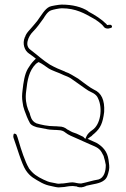

<svg xmlns="http://www.w3.org/2000/svg" viewBox="-20 -640 547 835"><path d="M39 -40C52 -5 74 73 92 100C111 129 131 138 161 155C175 162 186 166 202 169L220 173C225 174 231 175 235 175C239 175 243 174 249 174C264 174 274 169 296 169H297C303 170 308 170 314 171H315V172C329 177 340 175 354 169L355 168C387 160 414 159 433 144C446 134 449 121 454 100C457 85 454 73 452 55C447 19 427 -3 399 -19L361 -36L376 -47C377 -48 377 -47 378 -48C381 -51 385 -56 391 -60C417 -83 427 -105 433 -153C436 -205 421 -236 389 -250C368 -261 356 -272 340 -283L320 -298C300 -309 283 -322 263 -328V-329H262C241 -337 218 -347 197 -359C169 -376 141 -402 117 -420C105 -428 95 -439 100 -461C104 -478 113 -492 124 -503C141 -520 154 -539 170 -561C174 -568 187 -590 202 -595C210 -598 237 -604 249 -604C310 -604 349 -581 386 -560C399 -553 423 -536 431 -524C435 -518 442 -515 452 -516C466 -519 468 -520 467 -526C464 -534 458 -533 446 -531L443 -535C421 -557 394 -574 364 -590V-591C335 -610 295 -620 248 -620C237 -620 202 -614 196 -611C175 -602 159 -572 142 -549L127 -531C112 -512 94 -498 89 -479H88V-478C76 -450 87 -420 105 -408C111 -404 120 -397 127 -392L136 -385L128 -377C117 -366 109 -354 101 -341C87 -317 82 -283 78 -247C77 -238 76 -229 76 -221C76 -203 79 -193 81 -178L86 -161C92 -143 102 -119 110 -105C115 -95 135 -86 155 -84L176 -80H177C186 -77 205 -75 217 -75C221 -75 226 -75 235 -74C245 -74 256 -71 265 -63C277 -53 296 -46 316 -37L372 -12C389 -4 410 1 422 22L431 39V40C435 53 438 64 440 77V79C440 104 433 134 407 141H406C381 145 359 153 333 158H331C317 158 309 154 296 153C288 153 281 154 275 155L261 157C256 158 251 158 247 158C245 158 241 159 235 159C230 159 226 158 222 157L207 154C192 152 182 147 169 141C142 128 124 117 105 91V90C90 66 70 5 62 -24C59 -32 54 -55 49 -57C40 -61 40 -58 39 -55C38 -52 37 -46 39 -40ZM92 -221C92 -229 93 -237 94 -245C99 -292 106 -332 136 -362C138 -364 144 -368 148 -370C165 -362 176 -353 189 -344C209 -331 232 -326 258 -313L273 -307C278 -305 283 -302 290 -298V-297H291C310 -283 329 -271 349 -256L364 -246C372 -240 399 -234 407 -211C427 -169 418 -98 381 -74C371 -67 362 -59 357 -49L351 -36L342 -45C328 -51 315 -59 304 -62C293 -65 284 -71 275 -76H274C263 -85 253 -90 235 -90H234C227 -91 221 -91 217 -91C188 -91 160 -97 137 -104V-105H136C116 -114 112 -137 109 -148C99 -168 92 -191 92 -221ZM222 157Z"/></svg>

Font: Stray Cat
Style: ExLt
Weight: 200
Version: Version 1.0